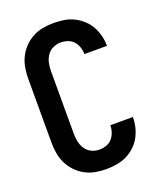

<svg xmlns="http://www.w3.org/2000/svg" viewBox="-139 -831 778 928"><g transform="rotate(-20 250.0 -367.5)"><path d="M248 8Q274 8 300.5 3.5Q327 -1 350.5 -12Q374 -23 394 -41Q414 -59 427 -82Q440 -105 446.5 -131Q453 -157 453 -183Q453 -184 453 -184Q453 -184 453 -185H337Q337 -184 337 -184Q337 -184 337 -184Q337 -166 331 -148.5Q325 -131 313 -117.5Q301 -104 283.5 -98Q266 -92 248 -92Q227 -92 208 -101Q189 -110 177.5 -127Q166 -144 161.5 -164.5Q157 -185 157 -205V-530Q157 -551 161.5 -571Q166 -591 177.5 -608Q189 -625 208 -634Q227 -643 248 -643Q266 -643 283.5 -637Q301 -631 313 -618Q325 -605 331 -587Q337 -569 337 -551Q337 -551 337 -551Q337 -551 337 -551H453Q453 -551 453 -551.5Q453 -552 453 -552Q453 -578 446.5 -604Q440 -630 427 -653Q414 -676 394 -694Q374 -712 350.5 -723.5Q327 -735 300.5 -739Q274 -743 248 -743Q219 -743 191.5 -738Q164 -733 139 -719.5Q114 -706 94.5 -685.5Q75 -665 62.5 -639.5Q50 -614 45.5 -586Q41 -558 41 -530V-205Q41 -177 45.5 -149Q50 -121 62.5 -95.5Q75 -70 94.5 -49.5Q114 -29 139 -15.5Q164 -2 191.5 3Q219 8 248 8Z"/></g></svg>

Font: Iosevka SS09
Style: Bold
Weight: 700
Monospace: yes
Designer: Belleve Invis
Foundry: Belleve Invis
Version: Version 5.2.1; ttfautohint (v1.8.3)